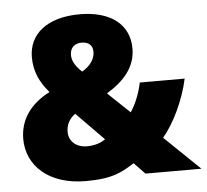

<svg xmlns="http://www.w3.org/2000/svg" viewBox="-52 -778 908 844"><g transform="rotate(-5 402.0 -356.5)"><path d="M330 -723C182 -723 104 -652 104 -553C104 -489 128 -440 168 -394C82 -350 35 -283 35 -198C35 -83 127 10 294 10C413 10 455 -16 509 -50L557 0H804L648 -150C697 -209 744 -304 765 -401H567C557 -353 539 -309 516 -274L419 -366C495 -412 548 -470 548 -553C548 -660 465 -723 330 -723ZM327 -598C355 -598 376 -585 376 -553C376 -523 356 -492 319 -471C296 -492 276 -518 276 -547C276 -583 300 -598 327 -598ZM272 -289 393 -166C378 -154 349 -142 312 -142C264 -142 232 -171 232 -212C232 -242 244 -268 272 -289Z"/></g></svg>

Font: Noto Sans Sinhala Black
Style: Regular
Weight: 900
Designer: Jelle Bosma - Monotype Design Team
Foundry: Monotype Imaging Inc.
Version: Version 2.006